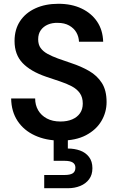

<svg xmlns="http://www.w3.org/2000/svg" viewBox="-20 -732 624 1016"><path d="M300 12Q224 12 165 -15Q106 -42 73 -92Q40 -142 39 -211H166Q166 -176 182 -148.5Q198 -121 228 -105Q258 -89 300 -89Q336 -89 362.5 -100.5Q389 -112 403.5 -133Q418 -154 418 -184Q418 -217 402.5 -239Q387 -261 359.5 -275.5Q332 -290 297 -301.5Q262 -313 224 -326Q142 -354 99.5 -398.5Q57 -443 57 -515Q57 -576 86 -620Q115 -664 167.5 -688Q220 -712 289 -712Q359 -712 411.5 -687Q464 -662 494 -617.5Q524 -573 526 -511H398Q397 -538 384 -560.5Q371 -583 346 -597Q321 -611 286 -611Q257 -612 233.5 -602Q210 -592 196 -572.5Q182 -553 182 -524Q182 -496 195 -478Q208 -460 231.5 -447Q255 -434 286.5 -422.5Q318 -411 357 -398Q409 -381 451.5 -356.5Q494 -332 519 -293Q544 -254 544 -192Q544 -138 516.5 -91.5Q489 -45 435 -16.5Q381 12 300 12ZM214 264V194H322Q351 194 365 185Q379 176 379 155Q379 137 365 128Q351 119 322 119H264V-5H339V54Q374 54 403.5 64.5Q433 75 451 98.5Q469 122 469 158Q469 193 451.5 216.5Q434 240 404.5 252Q375 264 340 264Z"/></svg>

Font: DM Sans 28pt SemiBold
Style: Regular
Weight: 600
Version: Version 4.004;gftools[0.9.30]